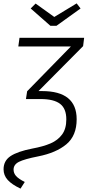

<svg xmlns="http://www.w3.org/2000/svg" viewBox="-20 -908 530 1132"><path d="M470 -636 207 -371H228Q432 -371 432 -205Q432 -108 371.5 -57.5Q311 -7 205 14Q124 30 92 46Q60 62 60 92Q60 113 74.5 129.5Q89 146 126 165L101 204Q50 180 25.5 153Q1 126 1 90Q1 40 42 12.5Q83 -15 170 -32Q235 -44 278 -62.5Q321 -81 346 -115Q371 -149 371 -204Q371 -268 334 -296Q297 -324 220 -324H133L140 -370L398 -634H88L95 -685H476ZM455 -858 313 -756H277L161 -858L190 -887L300 -808L432 -888Z"/></svg>

Font: Fira Sans Light
Style: Italic
Weight: 300
Italic angle: -8°
Designer: bBox Type GmbH & Carrois Corporate GbR & Edenspiekermann AG
Foundry: bBox Type GmbH & Carrois Corporate GbR & Edenspiekermann AG
Version: Version 4.301